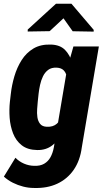

<svg xmlns="http://www.w3.org/2000/svg" viewBox="-29 -770 539 999"><path d="M353 -528.3H485.4L396.5 -2.4Q387.7 65.4 354.7 113.3Q321.8 161.1 269 185.8Q216.3 210.4 147 208Q119.6 208 91.8 200.9Q64 193.8 38.1 180.9Q12.2 168 -8.8 148.9L51.3 50.8Q70.3 70.3 95.7 81.3Q121.1 92.3 148.4 92.8Q179.7 94.2 200.7 82Q221.7 69.8 233.6 48.1Q245.6 26.4 251 -2.4L320.3 -412.6ZM22.5 -240.7 27.3 -281.7Q32.2 -326.7 45.7 -372.6Q59.1 -418.5 83.3 -456.8Q107.4 -495.1 145 -517.6Q182.6 -540 236.3 -538.1Q283.7 -536.6 309.6 -510Q335.4 -483.4 346.2 -443.8Q356.9 -404.3 358.4 -360.8Q359.9 -317.4 357.9 -282.2L352.1 -239.7Q346.2 -204.6 332.8 -160.9Q319.3 -117.2 297.4 -77.9Q275.4 -38.6 242.7 -13.4Q210 11.7 164.6 10.7Q114.3 9.8 84 -14.2Q53.7 -38.1 39.1 -75.9Q24.4 -113.8 21.2 -157Q18.1 -200.2 22.5 -240.7ZM171.9 -283.2 167.5 -241.7Q166 -225.1 164.3 -203.1Q162.6 -181.2 165.5 -160.4Q168.5 -139.6 179.7 -125.5Q190.9 -111.3 214.8 -110.4Q247.1 -108.9 266.4 -126Q285.6 -143.1 294.9 -169.4Q304.2 -195.8 307.1 -222.2L317.4 -299.3Q318.8 -316.4 320.1 -336.4Q321.3 -356.4 317.4 -374.8Q313.5 -393.1 301.5 -404.8Q289.6 -416.5 266.6 -418Q239.3 -419.4 221.9 -406.5Q204.6 -393.6 194.6 -372.8Q184.6 -352.1 179.4 -328.1Q174.3 -304.2 171.9 -283.2ZM342.8 -750.5 458.5 -614.7V-605.5L349.1 -607.4L301.3 -674.8L229.5 -607.9L115.2 -606V-616.2L262.2 -750.5Z"/></svg>

Font: Roboto Condensed ExtraBold
Style: Italic
Weight: 800
Italic angle: -12°
Designer: Christian Robertson
Foundry: Google
Version: Version 3.008; 2023